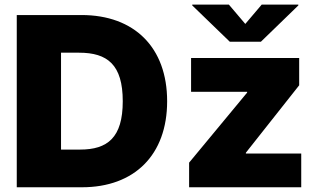

<svg xmlns="http://www.w3.org/2000/svg" viewBox="-20 -791 1349 811"><path d="M326.2 0C547.4 0 686 -136.2 686 -363.3C686 -590.8 547.4 -727.5 324.2 -727.5H50.8V0ZM778.8 0H1252.4V-142.6H1018.6V-146L1243.7 -430.7V-545.9H787.1V-403.3H1023.9V-399.9L778.8 -104ZM946.8 -771.5H792V-768.1L950.7 -614.7H1082L1240.2 -768.1V-771.5H1085.4L1016.1 -689.9ZM237.8 -159.2V-568.4H314C433.6 -568.4 498.5 -518.1 498.5 -363.3C498.5 -209 433.6 -159.2 318.4 -159.2Z"/></svg>

Font: Raveo ExtraBold
Style: Regular
Weight: 800
Designer: Jakub Foglar, Rasmus Andersson (Inter)
Foundry: Jakubfoglar.com
Version: Version 1.100;Glyphs 3.2.3 (3260)